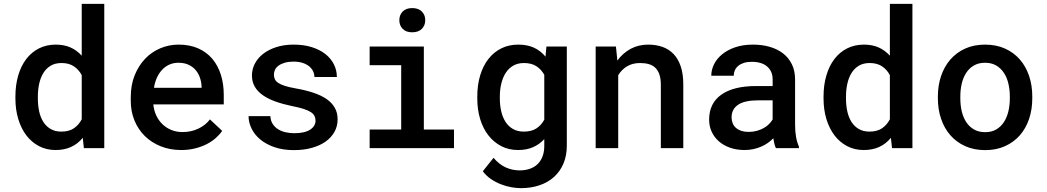

<svg xmlns="http://www.w3.org/2000/svg" viewBox="-20 -770 5441 998"><path d="M60.1 -268.1Q60.1 -328.1 74.7 -377.9Q89.4 -427.7 116.7 -463.4Q144 -499 182.9 -518.6Q221.7 -538.1 270 -538.1Q313.5 -538.1 346.7 -523.2Q379.9 -508.3 404.8 -480.5V-750H522V0H416L410.2 -53.7Q385.3 -22.9 350.3 -6.6Q315.4 9.8 269 9.8Q221.2 9.8 182.6 -10.5Q144 -30.8 116.9 -66.4Q89.8 -102.1 75 -151.1Q60.1 -200.2 60.1 -257.8ZM176.8 -257.8Q176.8 -222.2 183.6 -190.9Q190.4 -159.7 205.3 -136.2Q220.2 -112.8 243.4 -99.4Q266.6 -85.9 298.8 -85.9Q338.9 -85.9 364.3 -103.3Q389.6 -120.6 404.8 -149.9V-379.4Q389.6 -408.2 364 -425.3Q338.4 -442.4 299.8 -442.4Q267.1 -442.4 243.9 -428.7Q220.7 -415 205.8 -391.1Q190.9 -367.2 183.8 -335.4Q176.8 -303.7 176.8 -268.1Z M921.9 9.8Q863.3 9.8 814.9 -9.8Q766.6 -29.3 732.2 -63.5Q697.8 -97.7 678.7 -144.3Q659.7 -190.9 659.7 -245.1V-265.1Q659.7 -328.1 679.9 -378.4Q700.2 -428.7 734.1 -464.4Q768.1 -500 813.2 -519Q858.4 -538.1 908.2 -538.1Q965.8 -538.1 1009.8 -518.8Q1053.7 -499.5 1083.3 -464.6Q1112.8 -429.7 1127.9 -381.8Q1143.1 -334 1143.1 -276.9V-227.5H776.9Q779.8 -196.8 792 -170.4Q804.2 -144 824 -124.8Q843.8 -105.5 870.4 -94.5Q897 -83.5 928.7 -83.5Q973.1 -83.5 1010.5 -101.1Q1047.9 -118.7 1071.3 -149.4L1134.8 -89.8Q1122.1 -70.8 1102.1 -53Q1082 -35.2 1055.2 -21.2Q1028.3 -7.3 994.9 1.2Q961.4 9.8 921.9 9.8ZM907.7 -443.8Q883.3 -443.8 862.3 -435.1Q841.3 -426.3 824.7 -409.4Q808.1 -392.6 796.6 -368.4Q785.2 -344.2 780.3 -313.5H1027.8V-322.3Q1026.4 -345.7 1018.8 -367.4Q1011.2 -389.2 996.6 -406.2Q981.9 -423.3 959.7 -433.6Q937.5 -443.8 907.7 -443.8Z M1620.1 -143.1Q1620.1 -156.2 1614.7 -167.2Q1609.4 -178.2 1595.5 -187.3Q1581.5 -196.3 1557.4 -204.1Q1533.2 -211.9 1495.6 -219.2Q1448.7 -229 1410.9 -242.7Q1373 -256.3 1345.9 -275.4Q1318.8 -294.4 1304.2 -319.6Q1289.6 -344.7 1289.6 -377.9Q1289.6 -410.2 1304.7 -439.2Q1319.8 -468.3 1347.9 -490.2Q1376 -512.2 1416.3 -525.1Q1456.5 -538.1 1506.3 -538.1Q1559.1 -538.1 1600.8 -524.9Q1642.6 -511.7 1671.4 -489Q1700.2 -466.3 1715.6 -435.5Q1731 -404.8 1731 -369.6H1614.3Q1614.3 -385.3 1607.4 -399.7Q1600.6 -414.1 1586.9 -425.3Q1573.2 -436.5 1553 -443.1Q1532.7 -449.7 1506.3 -449.7Q1480 -449.7 1460.7 -444.1Q1441.4 -438.5 1428.7 -429.4Q1416 -420.4 1409.9 -408.2Q1403.8 -396 1403.8 -382.8Q1403.8 -369.6 1408.4 -358.9Q1413.1 -348.1 1425.8 -339.4Q1438.5 -330.6 1460.9 -323.5Q1483.4 -316.4 1519 -310.1Q1568.8 -301.3 1608.6 -288.1Q1648.4 -274.9 1676.5 -255.9Q1704.6 -236.8 1719.7 -210.7Q1734.9 -184.6 1734.9 -149.4Q1734.9 -114.3 1718.8 -85Q1702.6 -55.7 1672.9 -34.4Q1643.1 -13.2 1601.3 -1.5Q1559.6 10.3 1507.8 10.3Q1450.2 10.3 1406.2 -5.1Q1362.3 -20.5 1332.5 -45.4Q1302.7 -70.3 1287.4 -102.1Q1272 -133.8 1272 -166.5H1385.3Q1386.7 -142.1 1397.9 -125Q1409.2 -107.9 1426.8 -97.4Q1444.3 -86.9 1465.8 -82.3Q1487.3 -77.6 1509.3 -77.6Q1563.5 -77.6 1591.8 -95.9Q1620.1 -114.3 1620.1 -143.1Z M1901.4 -528.3H2183.1V-96.7H2339.8V0H1901.4V-96.7H2065.4V-431.2H1901.4ZM2055.7 -665Q2055.7 -692.4 2073.2 -710.2Q2090.8 -728 2122.6 -728Q2154.8 -728 2172.6 -710.2Q2190.4 -692.4 2190.4 -665Q2190.4 -637.7 2172.6 -619.9Q2154.8 -602.1 2122.6 -602.1Q2090.8 -602.1 2073.2 -619.9Q2055.7 -637.7 2055.7 -665Z M2460.9 -268.1Q2460.9 -328.1 2475.8 -377.9Q2490.7 -427.7 2518.6 -463.4Q2546.4 -499 2585.7 -518.6Q2625 -538.1 2673.8 -538.1Q2721.2 -538.1 2755.9 -522Q2790.5 -505.9 2815.4 -475.6L2820.3 -528.3H2926.3V-14.2Q2926.3 39.1 2908.7 80.3Q2891.1 121.6 2859.6 149.9Q2828.1 178.2 2784.2 193.1Q2740.2 208 2687.5 208Q2666 208 2638.9 203.4Q2611.8 198.7 2584.5 188.2Q2557.1 177.7 2532.2 160.9Q2507.3 144 2489.7 120.1L2545.4 50.3Q2575.2 85.4 2609.6 100.6Q2644 115.7 2680.7 115.7Q2710 115.7 2733.9 107.4Q2757.8 99.1 2774.4 83Q2791 66.9 2800 43.2Q2809.1 19.5 2809.1 -11.2V-46.9Q2784.2 -19.5 2750.7 -4.9Q2717.3 9.8 2672.9 9.8Q2624.5 9.8 2585.4 -10.5Q2546.4 -30.8 2518.6 -66.4Q2490.7 -102.1 2475.8 -151.1Q2460.9 -200.2 2460.9 -257.8ZM2578.1 -257.8Q2578.1 -222.2 2585.4 -190.9Q2592.8 -159.7 2607.9 -136.2Q2623 -112.8 2646.7 -99.4Q2670.4 -85.9 2702.6 -85.9Q2743.2 -85.9 2768.6 -102.8Q2793.9 -119.6 2809.1 -147.9V-381.3Q2793.5 -409.2 2768.1 -425.8Q2742.7 -442.4 2703.6 -442.4Q2671.4 -442.4 2647.7 -428.7Q2624 -415 2608.6 -391.1Q2593.3 -367.2 2585.7 -335.4Q2578.1 -303.7 2578.1 -268.1Z M3181.6 -528.3 3189 -455.1Q3217.8 -494.6 3258.5 -516.4Q3299.3 -538.1 3349.1 -538.1Q3389.6 -538.1 3423.1 -526.4Q3456.5 -514.6 3480.7 -489.7Q3504.9 -464.8 3518.3 -425.3Q3531.7 -385.7 3531.7 -330.1V0H3415V-328.1Q3415 -360.8 3407.5 -382.8Q3399.9 -404.8 3386 -418Q3372.1 -431.2 3352.1 -436.8Q3332 -442.4 3306.6 -442.4Q3268.1 -442.4 3239.5 -425.3Q3210.9 -408.2 3193.4 -378.9V0H3076.2V-528.3Z M4013.2 0Q4008.3 -9.8 4005.1 -22.9Q4002 -36.1 3999.5 -51.3Q3987.3 -38.6 3971.9 -27.6Q3956.5 -16.6 3937.7 -8.3Q3918.9 0 3897.2 4.9Q3875.5 9.8 3850.6 9.8Q3808.6 9.8 3774.7 -2.2Q3740.7 -14.2 3716.6 -35.4Q3692.4 -56.6 3679.2 -85.4Q3666 -114.3 3666 -147.9Q3666 -232.9 3729.2 -277.8Q3792.5 -322.8 3910.6 -322.8H3996.1V-357.4Q3996.1 -399.4 3967.8 -424.1Q3939.5 -448.7 3887.7 -448.7Q3864.3 -448.7 3846.7 -443.1Q3829.1 -437.5 3817.4 -427.7Q3805.7 -418 3799.8 -404.8Q3793.9 -391.6 3793.9 -376.5H3677.2Q3677.2 -407.2 3691.7 -436.3Q3706.1 -465.3 3733.9 -488Q3761.7 -510.7 3802 -524.4Q3842.3 -538.1 3894 -538.1Q3940.9 -538.1 3981 -526.6Q4021 -515.1 4050.3 -492.4Q4079.6 -469.7 4096.2 -435.8Q4112.8 -401.9 4112.8 -356.4V-121.1Q4112.8 -86.4 4117.9 -57.9Q4123 -29.3 4132.8 -8.3V0ZM3872.6 -84.5Q3895 -84.5 3914.8 -90.1Q3934.6 -95.7 3950.4 -104.7Q3966.3 -113.8 3977.8 -125.5Q3989.3 -137.2 3996.1 -149.4V-248.5H3921.9Q3850.6 -248.5 3816.7 -225.6Q3782.7 -202.6 3782.7 -160.2Q3782.7 -144 3788.1 -130.1Q3793.5 -116.2 3804.4 -106.2Q3815.4 -96.2 3832.3 -90.3Q3849.1 -84.5 3872.6 -84.5Z M4260.7 -268.1Q4260.7 -328.1 4275.4 -377.9Q4290 -427.7 4317.4 -463.4Q4344.7 -499 4383.5 -518.6Q4422.4 -538.1 4470.7 -538.1Q4514.2 -538.1 4547.4 -523.2Q4580.6 -508.3 4605.5 -480.5V-750H4722.7V0H4616.7L4610.8 -53.7Q4585.9 -22.9 4551 -6.6Q4516.1 9.8 4469.7 9.8Q4421.9 9.8 4383.3 -10.5Q4344.7 -30.8 4317.6 -66.4Q4290.5 -102.1 4275.6 -151.1Q4260.7 -200.2 4260.7 -257.8ZM4377.4 -257.8Q4377.4 -222.2 4384.3 -190.9Q4391.1 -159.7 4406 -136.2Q4420.9 -112.8 4444.1 -99.4Q4467.3 -85.9 4499.5 -85.9Q4539.6 -85.9 4564.9 -103.3Q4590.3 -120.6 4605.5 -149.9V-379.4Q4590.3 -408.2 4564.7 -425.3Q4539.1 -442.4 4500.5 -442.4Q4467.8 -442.4 4444.6 -428.7Q4421.4 -415 4406.5 -391.1Q4391.6 -367.2 4384.5 -335.4Q4377.4 -303.7 4377.4 -268.1Z M4855 -269Q4855 -326.2 4871.8 -375.5Q4888.7 -424.8 4920.2 -460.9Q4951.7 -497.1 4997.1 -517.6Q5042.5 -538.1 5100.1 -538.1Q5158.2 -538.1 5203.9 -517.6Q5249.5 -497.1 5281 -460.9Q5312.5 -424.8 5329.1 -375.5Q5345.7 -326.2 5345.7 -269V-258.8Q5345.7 -201.2 5329.1 -151.9Q5312.5 -102.5 5281 -66.7Q5249.5 -30.8 5204.1 -10.3Q5158.7 10.3 5101.1 10.3Q5043 10.3 4997.3 -10.3Q4951.7 -30.8 4920.2 -66.7Q4888.7 -102.5 4871.8 -151.9Q4855 -201.2 4855 -258.8ZM4971.7 -258.8Q4971.7 -222.7 4979.2 -190.9Q4986.8 -159.2 5002.7 -135Q5018.6 -110.8 5043 -96.9Q5067.4 -83 5101.1 -83Q5133.8 -83 5158 -96.9Q5182.1 -110.8 5198 -135Q5213.9 -159.2 5221.4 -190.9Q5229 -222.7 5229 -258.8V-269Q5229 -304.2 5221.4 -335.9Q5213.9 -367.7 5198 -391.6Q5182.1 -415.5 5158 -429.7Q5133.8 -443.8 5100.1 -443.8Q5066.9 -443.8 5042.5 -429.7Q5018.1 -415.5 5002.4 -391.6Q4986.8 -367.7 4979.2 -335.9Q4971.7 -304.2 4971.7 -269Z"/></svg>

Font: TypoPRO Roboto Mono
Style: Regular
Weight: 500
Designer: Google
Version: Version 2.000986; 2015; ttfautohint (v1.3)